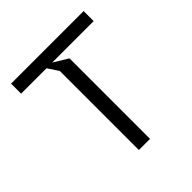

<svg xmlns="http://www.w3.org/2000/svg" viewBox="-186 -834 973 973"><g transform="rotate(-45 300.0 -348.0)"><path d="M40 -696H560V-624H263L340 -577V0H260V-566.5L222 -624H40Z"/></g></svg>

Font: Kode Mono
Style: Regular
Weight: 400
Monospace: yes
Designer: Isa Ozler
Foundry: Kadena LLC
Version: Version 1.000;gftools[0.9.28]